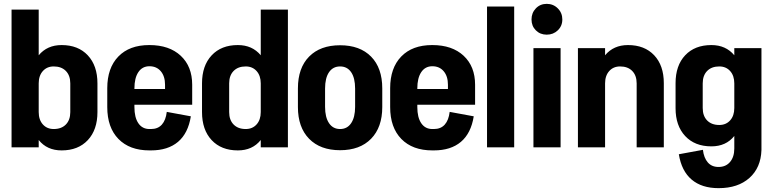

<svg xmlns="http://www.w3.org/2000/svg" viewBox="-20 -765 4014 997"><path d="M486 -332V-183Q486 -91 436 -37.5Q386 16 300 16Q224 16 181 -38V0H40V-715H181V-478Q225 -531 300 -531Q386 -531 436 -477.5Q486 -424 486 -332ZM345 -183V-332Q345 -373 322 -396.5Q299 -420 259 -420Q224 -420 202.5 -396Q181 -372 181 -332V-183Q181 -143 202.5 -119Q224 -95 259 -95Q299 -95 322 -118.5Q345 -142 345 -183Z M978 -325V-221H678V-209Q678 -155 698.5 -125Q719 -95 756 -95H764Q800 -95 820.5 -118Q841 -141 846 -184L971 -161Q957 -73 904.5 -28.5Q852 16 764 16H756Q653 16 595 -43.5Q537 -103 537 -209V-307Q537 -412 594.5 -471.5Q652 -531 755 -531H756Q859 -531 918.5 -475.5Q978 -420 978 -325ZM678 -303H837V-325Q837 -369 815 -395Q793 -421 756 -421Q719 -421 698.5 -390.5Q678 -360 678 -306Z M1475 -715V0H1334V-38Q1291 16 1215 16Q1129 16 1079 -37.5Q1029 -91 1029 -183V-332Q1029 -424 1079 -477.5Q1129 -531 1215 -531Q1290 -531 1334 -478V-715ZM1334 -183V-332Q1334 -372 1312.5 -396Q1291 -420 1256 -420Q1216 -420 1193 -396.5Q1170 -373 1170 -332V-183Q1170 -142 1193 -118.5Q1216 -95 1256 -95Q1291 -95 1312.5 -119Q1334 -143 1334 -183Z M1965 -209Q1965 -104 1907 -44.5Q1849 15 1746 15Q1643 15 1585 -44.5Q1527 -104 1527 -209V-306Q1527 -412 1585 -471Q1643 -530 1746 -530Q1849 -530 1907 -471Q1965 -412 1965 -306ZM1824 -305Q1824 -360 1803.5 -390Q1783 -420 1746 -420Q1709 -420 1688.5 -390Q1668 -360 1668 -305V-210Q1668 -156 1688.5 -125.5Q1709 -95 1746 -95Q1783 -95 1803.5 -125.5Q1824 -156 1824 -210Z M2447 -325V-221H2147V-209Q2147 -155 2167.5 -125Q2188 -95 2225 -95H2233Q2269 -95 2289.5 -118Q2310 -141 2315 -184L2440 -161Q2426 -73 2373.5 -28.5Q2321 16 2233 16H2225Q2122 16 2064 -43.5Q2006 -103 2006 -209V-307Q2006 -412 2063.5 -471.5Q2121 -531 2224 -531H2225Q2328 -531 2387.5 -475.5Q2447 -420 2447 -325ZM2147 -303H2306V-325Q2306 -369 2284 -395Q2262 -421 2225 -421Q2188 -421 2167.5 -390.5Q2147 -360 2147 -306Z M2650 0H2509V-731H2650Z M2891 0H2750V-515H2891ZM2740 -664Q2740 -698 2762.5 -721.5Q2785 -745 2819 -745Q2853 -745 2876.5 -721.5Q2900 -698 2900 -664Q2900 -630 2876.5 -607.5Q2853 -585 2819 -585Q2785 -585 2762.5 -607.5Q2740 -630 2740 -664Z M3427 0H3286V-332Q3286 -373 3263 -396.5Q3240 -420 3200 -420Q3165 -420 3143.5 -396Q3122 -372 3122 -332V0H2981V-515H3122V-478Q3166 -531 3241 -531Q3327 -531 3377 -478Q3427 -425 3427 -333Z M3793 -515H3934V14Q3931 106 3871.5 159Q3812 212 3712 212H3711Q3624 212 3571.5 167.5Q3519 123 3505 36L3630 13Q3635 55 3655.5 78.5Q3676 102 3711 102Q3749 102 3771 76Q3793 50 3793 6V-59Q3750 -5 3674 -5Q3588 -5 3538 -58.5Q3488 -112 3488 -203V-333Q3488 -425 3538 -478Q3588 -531 3674 -531Q3749 -531 3793 -478ZM3793 -204V-332Q3793 -372 3771.5 -396Q3750 -420 3715 -420Q3675 -420 3652 -396.5Q3629 -373 3629 -332V-204Q3629 -163 3652 -139.5Q3675 -116 3715 -116Q3750 -116 3771.5 -140Q3793 -164 3793 -204Z"/></svg>

Font: Akshar SemiBold
Style: Regular
Weight: 600
Designer: Tall Chai
Foundry: Tall Chai
Version: Version 1.000